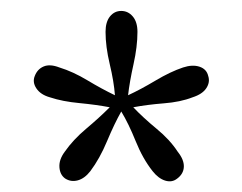

<svg xmlns="http://www.w3.org/2000/svg" viewBox="-20 -702 452 358"><path d="M368.2 -560.5Q372.1 -548.8 364.7 -537.6Q357.4 -526.4 338.9 -520.5Q316.4 -511.7 285.2 -509.3Q253.9 -506.8 228.5 -502Q247.1 -482.4 272 -461.9Q296.9 -441.4 311.5 -418.9Q323.2 -404.3 322.8 -391.1Q322.3 -377.9 310.5 -369.1Q300.8 -361.3 288.1 -365.2Q275.4 -369.1 264.6 -382.8Q246.1 -406.2 232.9 -439Q219.7 -471.7 206.1 -494.1Q193.4 -471.7 179.7 -439Q166 -406.2 148.4 -382.8Q137.7 -369.1 125 -365.7Q112.3 -362.3 101.6 -369.1Q91.8 -376 90.8 -390.1Q89.8 -404.3 100.6 -418.9Q116.2 -441.4 140.6 -461.9Q165 -482.4 184.6 -502Q159.2 -506.8 127.9 -509.8Q96.7 -512.7 73.2 -520.5Q55.7 -525.4 47.9 -537.1Q40 -548.8 44.9 -560.5Q49.8 -573.2 61.5 -578.1Q73.2 -583 90.8 -576.2Q116.2 -568.4 143.1 -552.2Q169.9 -536.1 194.3 -524.4Q192.4 -549.8 184.6 -582.5Q176.8 -615.2 176.8 -642.6Q176.8 -661.1 185.1 -671.4Q193.4 -681.6 206.1 -681.6Q218.8 -681.6 227.5 -671.4Q236.3 -661.1 236.3 -642.6Q236.3 -615.2 229 -582.5Q221.7 -549.8 218.8 -524.4Q242.2 -535.2 270 -551.8Q297.9 -568.4 321.3 -576.2Q338.9 -582 352.1 -577.6Q365.2 -573.2 368.2 -560.5Z"/></svg>

Font: Crimson Pro ExtraLight Light
Style: Regular
Weight: 300
Version: Version 1.002